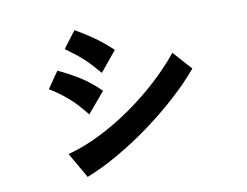

<svg xmlns="http://www.w3.org/2000/svg" viewBox="-75 -748 1150 893"><g transform="rotate(-10 500.0 -301.5)"><path d="M328 -245Q307 -271 288.5 -291.5Q270 -312 250 -329.5Q230 -347 209 -362.5Q188 -378 163 -393L217 -471Q267 -448 315.5 -418Q364 -388 410 -342ZM837 -372Q787 -312 719 -250.5Q651 -189 575 -133.5Q499 -78 419.5 -32.5Q340 13 270 40L201 -80Q277 -100 355 -139Q433 -178 506 -229Q579 -280 644 -339.5Q709 -399 758 -460ZM419 -425Q399 -448 382 -467Q365 -486 347 -502Q329 -518 310 -532.5Q291 -547 268 -564L328 -643Q375 -616 414 -588.5Q453 -561 497 -520Z"/></g></svg>

Font: NanumGothicCoding
Style: Bold
Weight: 700
Monospace: yes
Designer: Kwon Bruce; Nicolas Noh; Sung-woo Choi; Go-un Cha; Soo-hyun Park;
Foundry: NHN Corporation
Version: Version 2.000;PS 1;hotconv 1.0.49;makeotf.lib2.0.14853